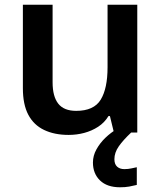

<svg xmlns="http://www.w3.org/2000/svg" viewBox="-20 -562 682 814"><path d="M562 -542V0H463L446 -70H440Q423 -42 396 -24.5Q369 -7 337 1.5Q305 10 271 10Q211 10 167 -11Q123 -32 100 -75.5Q77 -119 77 -188V-542H203V-213Q203 -153 227 -122.5Q251 -92 303 -92Q378 -92 407 -139.5Q436 -187 436 -277V-542ZM465 113Q465 134 476.5 144.5Q488 155 507 155Q523 155 536.5 152Q550 149 560 147V222Q544 226 527.5 229Q511 232 489 232Q434 232 404 203Q374 174 374 127Q374 98 389 71Q404 44 427 22Q450 0 477 -16L536 0Q502 32 483.5 58.5Q465 85 465 113Z"/></svg>

Font: Noto Sans Cham SemiBold
Style: Regular
Weight: 600
Version: Version 2.002